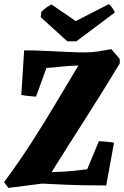

<svg xmlns="http://www.w3.org/2000/svg" viewBox="-22 -906 605 938"><path d="M19 12 -2 -16Q73 -118 135 -214.5Q197 -311 251.5 -403Q306 -495 361 -586Q319 -585 278 -580.5Q237 -576 205 -574L154 -434Q150 -434 133 -435.5Q116 -437 100 -439Q84 -441 82 -442L96 -660Q144 -660 198 -657.5Q252 -655 303 -652.5Q354 -650 392 -650Q426 -650 456 -654.5Q486 -659 522 -666L563 -618V-596Q481 -460 395.5 -326.5Q310 -193 230 -65Q302 -67 344 -72Q386 -77 404 -79L461 -216Q466 -216 482.5 -215Q499 -214 514.5 -212Q530 -210 535 -209L497 0Q382 0 301 -3.5Q220 -7 184 -9ZM307 -704 177 -822 180 -848Q190 -859 205 -869.5Q220 -880 230 -884L348 -803L510 -886Q517 -882 527 -867Q537 -852 539 -845L351 -704Z"/></svg>

Font: Labrada ExtraBold
Style: Italic
Weight: 800
Italic angle: -7°
Designer: Mercedes Jáuregui
Foundry: Omnibus-Type Team
Version: Version 1.000; ttfautohint (v1.8.4.7-5d5b)